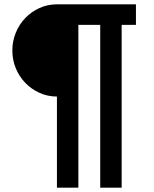

<svg xmlns="http://www.w3.org/2000/svg" viewBox="-20 -718 710 887"><path d="M243 -272Q200 -272 162.5 -289Q125 -306 97 -335Q69 -364 53 -402.5Q37 -441 37 -485Q37 -528 53 -567Q69 -606 97 -635Q125 -664 162.5 -681Q200 -698 243 -698H608V-603H542V149H443V-603H342V149H243Z"/></svg>

Font: IBM Plex Sans Hebrew SmBld
Style: Regular
Weight: 600
Designer: Mike Abbink, Paul van der Laan, Pieter van Rosmalen, Yanek Iontef
Foundry: Bold Monday
Version: Version 1.3